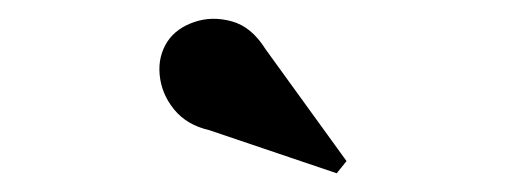

<svg xmlns="http://www.w3.org/2000/svg" viewBox="-20 -1023 540 205"><path d="M339.5 -838 203.5 -884Q179.5 -889.5 166 -906Q152.5 -922.5 150.5 -942.8Q148.5 -963 159 -979Q168.5 -993 187.5 -999.5Q206.5 -1006 227.5 -1000.2Q248.5 -994.5 263.5 -970.5L350 -851Z"/></svg>

Font: Bodoni Moda
Style: Bold
Weight: 700
Designer: Owen Earl
Foundry: indestructible type
Version: Version 2.005